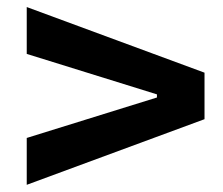

<svg xmlns="http://www.w3.org/2000/svg" viewBox="-20 -616 626 540"><path d="M55.2 -96.2V-228L421.4 -341.8V-350.6L55.2 -464.4V-596.2L555.2 -411.6V-280.8Z"/></svg>

Font: Cascadia Code
Style: Regular
Weight: 400
Monospace: yes
Designer: Aaron Bell
Foundry: Saja Typeworks
Version: Version 2106.017